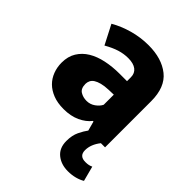

<svg xmlns="http://www.w3.org/2000/svg" viewBox="-199 -600 915 915"><g transform="rotate(45 258.5 -142.5)"><path d="M434 0Q404 38 404 77Q404 116 445 116Q458 116 467 114Q476 112 484 108L504 184Q488 194 465.5 200Q443 206 417 206Q371 206 340.5 181Q310 156 310 109Q310 71 323 44Q336 17 349 0L336 -48H332Q312 -22 276.5 -5.5Q241 11 193 11Q152 11 121.5 -1Q91 -13 71 -33Q51 -53 40.5 -80.5Q30 -108 30 -139Q30 -181 48.5 -211Q67 -241 98.5 -260Q130 -279 172.5 -288Q215 -297 263 -297H313V-323Q313 -350 294 -364.5Q275 -379 240 -379Q210 -379 181 -370Q152 -361 117 -341L67 -438Q108 -462 159.5 -476.5Q211 -491 265 -491Q354 -491 408 -448Q462 -405 462 -311V0ZM314 -207 281 -206Q253 -205 234 -200Q215 -195 203.5 -187.5Q192 -180 187 -169.5Q182 -159 182 -148Q182 -117 200.5 -105.5Q219 -94 243 -94Q267 -94 286.5 -108Q306 -122 314 -139Z"/></g></svg>

Font: Mukta ExtraBold
Style: Regular
Weight: 800
Designer: Girish Dalvi and Yashodeep Gholap
Foundry: Ek Type
Version: Version 2.538;PS 1.002;hotconv 16.6.51;makeotf.lib2.5.65220;